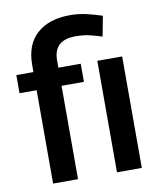

<svg xmlns="http://www.w3.org/2000/svg" viewBox="-85 -828 753 896"><g transform="rotate(-10 292.0 -380.0)"><path d="M211.9 0H93.8V-442.4H12.7V-528.3H93.8V-562.5Q93.8 -658.7 150.6 -709.5Q207.5 -760.3 307.6 -760.3Q346.7 -760.3 383.3 -752Q419.9 -743.7 458.5 -731L440.4 -635.3Q415.5 -643.6 385.3 -651.1Q355 -658.7 315.4 -658.7Q211.9 -658.7 211.9 -562.5V-528.3H317.9V-442.4H211.9ZM514.2 -528.3V0H396.5V-528.3Z"/></g></svg>

Font: Vazirmatn UI Medium
Style: Regular
Weight: 500
Designer: Saber Rastikerdar
Foundry: Saber Rastikerdar
Version: Version 33.003